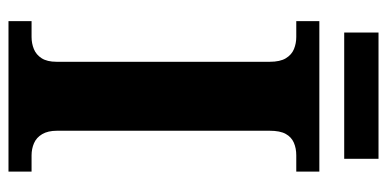

<svg xmlns="http://www.w3.org/2000/svg" viewBox="-244 -646 890 441"><g transform="rotate(90 200.5 -425.0)"><path d="M28.1 0V-53H64.3Q79.2 -53 92.2 -58.3Q105.2 -63.6 113.3 -76.2Q121.4 -88.8 121.4 -110.5V-600Q121.4 -623.9 113.3 -637.1Q105.2 -650.4 92.2 -655.7Q79.2 -661 64.3 -661H28.1V-714H373.7V-661H336.3Q320.1 -661 307.2 -655.4Q294.3 -649.8 287.1 -636.8Q279.8 -623.9 279.8 -599.4V-111.7Q279.8 -90.5 287.6 -77.4Q295.4 -64.2 308.4 -58.6Q321.3 -53 336.3 -53H373.7V0ZM54.2 -771.1V-849.9H344.2V-771.1Z"/></g></svg>

Font: Noto Serif Lao
Style: Regular
Weight: 400
Designer: Monotype Design Team
Foundry: Monotype Imaging Inc.
Version: Version 2.003